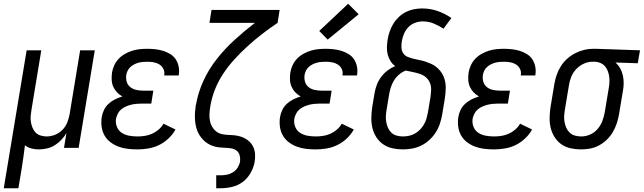

<svg xmlns="http://www.w3.org/2000/svg" viewBox="-56 -788 3430 1023"><path d="M-36 215 86 -520H164L112 -205Q109 -188 107.5 -171.5Q106 -155 108.5 -139Q111 -123 117 -108Q123 -93 133.5 -82Q144 -71 160 -66Q176 -61 193 -61Q215 -61 237.5 -70Q260 -79 277 -96.5Q294 -114 302.5 -136Q311 -158 315 -180L371 -520H449L363 0H285L298 -79Q287 -60 271 -43Q255 -26 235.5 -14Q216 -2 194 3Q172 8 151 8Q130 8 111 3Q92 -2 77 -14Q73 16 69 46.5Q65 77 60 107L42 215Z M676 8Q650 8 624.5 5Q599 2 576 -6.5Q553 -15 533 -30Q513 -45 501 -66Q489 -87 485.5 -112.5Q482 -138 486 -164Q489 -183 498 -202Q507 -221 523 -235.5Q539 -250 557.5 -259Q576 -268 596 -274Q580 -283 567.5 -296Q555 -309 547.5 -326Q540 -343 539 -362.5Q538 -382 541 -402Q544 -421 553 -440.5Q562 -460 577 -475.5Q592 -491 611 -501.5Q630 -512 649.5 -518Q669 -524 689.5 -526Q710 -528 729 -528Q751 -528 772.5 -525.5Q794 -523 813.5 -517Q833 -511 851 -500Q869 -489 880 -472.5Q891 -456 895.5 -435Q900 -414 897 -392L896 -386H819V-389Q822 -406 814.5 -421Q807 -436 793.5 -444.5Q780 -453 763.5 -456Q747 -459 730 -459Q718 -459 706 -458Q694 -457 682.5 -454Q671 -451 660 -445.5Q649 -440 639.5 -431.5Q630 -423 624.5 -412Q619 -401 617 -390Q614 -371 619 -353Q624 -335 638 -324Q652 -313 670 -309Q688 -305 707 -305H761L750 -236H696Q682 -236 668 -234.5Q654 -233 640.5 -229.5Q627 -226 613.5 -220Q600 -214 589 -204.5Q578 -195 571.5 -182Q565 -169 562 -155Q559 -132 567 -112Q575 -92 592.5 -80.5Q610 -69 632 -65Q654 -61 677 -61Q696 -61 715.5 -64Q735 -67 753.5 -75Q772 -83 788.5 -97Q805 -111 815 -129L879 -98Q865 -72 841.5 -50Q818 -28 791 -15Q764 -2 734.5 3Q705 8 676 8Z M1096 215V146H1121Q1137 146 1154 142.5Q1171 139 1186 129.5Q1201 120 1210.5 104.5Q1220 89 1223 73Q1225 56 1221 40Q1217 24 1204.5 14.5Q1192 5 1175.5 2.5Q1159 0 1142.5 -0.5Q1126 -1 1109.5 -3Q1093 -5 1077.5 -10.5Q1062 -16 1049 -24.5Q1036 -33 1025.5 -44Q1015 -55 1006.5 -68.5Q998 -82 993 -97Q988 -112 985.5 -128Q983 -144 982.5 -160.5Q982 -177 983.5 -194Q985 -211 987 -228L988 -229Q999 -294 1027.5 -356.5Q1056 -419 1099 -473.5Q1142 -528 1194 -575.5Q1246 -623 1302 -666H1060L1071 -735H1434L1423 -666Q1381 -638 1341.5 -607.5Q1302 -577 1265 -543.5Q1228 -510 1194.5 -473.5Q1161 -437 1133.5 -395.5Q1106 -354 1088.5 -309Q1071 -264 1064 -218Q1061 -199 1060 -179.5Q1059 -160 1063 -142Q1067 -124 1077 -108.5Q1087 -93 1102 -83.5Q1117 -74 1136 -71.5Q1155 -69 1174.5 -68.5Q1194 -68 1212.5 -64Q1231 -60 1247 -52Q1263 -44 1275.5 -31Q1288 -18 1295 -1.5Q1302 15 1303 34.5Q1304 54 1301 73Q1296 103 1280 132Q1264 161 1238.5 180.5Q1213 200 1181.5 207.5Q1150 215 1120 215Z M1626 8Q1600 8 1574.5 5Q1549 2 1526 -6.5Q1503 -15 1483 -30Q1463 -45 1451 -66Q1439 -87 1435.5 -112.5Q1432 -138 1436 -164Q1439 -183 1448 -202Q1457 -221 1473 -235.5Q1489 -250 1507.5 -259Q1526 -268 1546 -274Q1530 -283 1517.5 -296Q1505 -309 1497.5 -326Q1490 -343 1489 -362.5Q1488 -382 1491 -402Q1494 -421 1503 -440.5Q1512 -460 1527 -475.5Q1542 -491 1561 -501.5Q1580 -512 1599.5 -518Q1619 -524 1639.5 -526Q1660 -528 1679 -528Q1701 -528 1722.5 -525.5Q1744 -523 1763.5 -517Q1783 -511 1801 -500Q1819 -489 1830 -472.5Q1841 -456 1845.5 -435Q1850 -414 1847 -392L1846 -386H1769V-389Q1772 -406 1764.5 -421Q1757 -436 1743.5 -444.5Q1730 -453 1713.5 -456Q1697 -459 1680 -459Q1668 -459 1656 -458Q1644 -457 1632.5 -454Q1621 -451 1610 -445.5Q1599 -440 1589.5 -431.5Q1580 -423 1574.5 -412Q1569 -401 1567 -390Q1564 -371 1569 -353Q1574 -335 1588 -324Q1602 -313 1620 -309Q1638 -305 1657 -305H1711L1700 -236H1646Q1632 -236 1618 -234.5Q1604 -233 1590.5 -229.5Q1577 -226 1563.5 -220Q1550 -214 1539 -204.5Q1528 -195 1521.5 -182Q1515 -169 1512 -155Q1509 -132 1517 -112Q1525 -92 1542.5 -80.5Q1560 -69 1582 -65Q1604 -61 1627 -61Q1646 -61 1665.5 -64Q1685 -67 1703.5 -75Q1722 -83 1738.5 -97Q1755 -111 1765 -129L1829 -98Q1815 -72 1791.5 -50Q1768 -28 1741 -15Q1714 -2 1684.5 3Q1655 8 1626 8ZM1690 -577 1645 -623 1799 -768 1855 -712Z M2091 8Q2062 8 2035 2Q2008 -4 1986 -19Q1964 -34 1949.5 -56.5Q1935 -79 1928.5 -105Q1922 -131 1922.5 -159.5Q1923 -188 1927 -216L1940 -294Q1944 -316 1952.5 -338Q1961 -360 1975.5 -379Q1990 -398 2009 -412.5Q2028 -427 2050 -436Q2035 -446 2025 -462Q2015 -478 2010 -496.5Q2005 -515 2005.5 -535Q2006 -555 2009 -575Q2012 -596 2019.5 -618Q2027 -640 2038.5 -659.5Q2050 -679 2067.5 -696Q2085 -713 2105.5 -723.5Q2126 -734 2148.5 -738.5Q2171 -743 2193 -743Q2237 -743 2276.5 -729Q2316 -715 2349 -692L2307 -635Q2283 -651 2255.5 -662.5Q2228 -674 2196 -674Q2176 -674 2155.5 -666.5Q2135 -659 2120 -643.5Q2105 -628 2096.5 -608Q2088 -588 2085 -568Q2082 -551 2083 -534Q2084 -517 2092.5 -504Q2101 -491 2116 -485Q2131 -479 2147 -475Q2163 -471 2179 -468Q2195 -465 2210 -460Q2225 -455 2240 -448.5Q2255 -442 2267 -432.5Q2279 -423 2289 -411Q2299 -399 2305.5 -385Q2312 -371 2315.5 -355Q2319 -339 2319 -322.5Q2319 -306 2317.5 -289.5Q2316 -273 2313 -256L2300 -178Q2296 -154 2288 -129.5Q2280 -105 2266 -83Q2252 -61 2232 -42.5Q2212 -24 2188.5 -12.5Q2165 -1 2140 3.5Q2115 8 2091 8ZM2091 -61Q2107 -61 2123.5 -64.5Q2140 -68 2155 -76.5Q2170 -85 2182.5 -98Q2195 -111 2203.5 -126Q2212 -141 2216.5 -157Q2221 -173 2224 -189L2237 -267Q2240 -287 2241 -307.5Q2242 -328 2235 -345.5Q2228 -363 2214 -375.5Q2200 -388 2182 -394Q2164 -400 2144.5 -404Q2125 -408 2106 -412Q2087 -405 2070.5 -391Q2054 -377 2043 -359Q2032 -341 2026 -321.5Q2020 -302 2017 -283L2004 -205Q2001 -188 2000 -171Q1999 -154 2002 -137.5Q2005 -121 2011.5 -106.5Q2018 -92 2029.5 -81Q2041 -70 2057.5 -65.5Q2074 -61 2091 -61Z M2576 8Q2550 8 2524.5 5Q2499 2 2476 -6.5Q2453 -15 2433 -30Q2413 -45 2401 -66Q2389 -87 2385.5 -112.5Q2382 -138 2386 -164Q2389 -183 2398 -202Q2407 -221 2423 -235.5Q2439 -250 2457.5 -259Q2476 -268 2496 -274Q2480 -283 2467.5 -296Q2455 -309 2447.5 -326Q2440 -343 2439 -362.5Q2438 -382 2441 -402Q2444 -421 2453 -440.5Q2462 -460 2477 -475.5Q2492 -491 2511 -501.5Q2530 -512 2549.5 -518Q2569 -524 2589.5 -526Q2610 -528 2629 -528Q2651 -528 2672.5 -525.5Q2694 -523 2713.5 -517Q2733 -511 2751 -500Q2769 -489 2780 -472.5Q2791 -456 2795.5 -435Q2800 -414 2797 -392L2796 -386H2719V-389Q2722 -406 2714.5 -421Q2707 -436 2693.5 -444.5Q2680 -453 2663.5 -456Q2647 -459 2630 -459Q2618 -459 2606 -458Q2594 -457 2582.5 -454Q2571 -451 2560 -445.5Q2549 -440 2539.5 -431.5Q2530 -423 2524.5 -412Q2519 -401 2517 -390Q2514 -371 2519 -353Q2524 -335 2538 -324Q2552 -313 2570 -309Q2588 -305 2607 -305H2661L2650 -236H2596Q2582 -236 2568 -234.5Q2554 -233 2540.5 -229.5Q2527 -226 2513.5 -220Q2500 -214 2489 -204.5Q2478 -195 2471.5 -182Q2465 -169 2462 -155Q2459 -132 2467 -112Q2475 -92 2492.5 -80.5Q2510 -69 2532 -65Q2554 -61 2577 -61Q2596 -61 2615.5 -64Q2635 -67 2653.5 -75Q2672 -83 2688.5 -97Q2705 -111 2715 -129L2779 -98Q2765 -72 2741.5 -50Q2718 -28 2691 -15Q2664 -2 2634.5 3Q2605 8 2576 8Z M3040 8Q3011 8 2984 2Q2957 -4 2935.5 -19Q2914 -34 2899.5 -56.5Q2885 -79 2878.5 -105Q2872 -131 2872.5 -159.5Q2873 -188 2877 -216L2898 -342Q2902 -366 2910.5 -390Q2919 -414 2932.5 -435.5Q2946 -457 2965.5 -474.5Q2985 -492 3008 -504Q3031 -516 3055.5 -522Q3080 -528 3104 -528H3119L3354 -520L3342 -451L3223 -455Q3238 -442 3248 -424.5Q3258 -407 3262.5 -387Q3267 -367 3267 -346Q3267 -325 3263 -304L3242 -178Q3238 -154 3230 -130Q3222 -106 3209 -84Q3196 -62 3177.5 -44Q3159 -26 3136 -13.5Q3113 -1 3088.5 3.5Q3064 8 3040 8ZM3041 -61Q3065 -61 3088 -71Q3111 -81 3127.5 -100Q3144 -119 3153 -142.5Q3162 -166 3166 -189L3187 -315Q3190 -331 3191 -347Q3192 -363 3190 -378.5Q3188 -394 3183 -408Q3178 -422 3168.5 -433.5Q3159 -445 3145.5 -451.5Q3132 -458 3116 -459H3100Q3076 -459 3053 -448Q3030 -437 3013 -418.5Q2996 -400 2987 -377Q2978 -354 2975 -331L2954 -205Q2951 -188 2950 -171Q2949 -154 2952 -137.5Q2955 -121 2961.5 -106.5Q2968 -92 2979.5 -81Q2991 -70 3007.5 -65.5Q3024 -61 3041 -61Z"/></svg>

Font: Iosevka QP
Style: Italic
Weight: 400
Italic angle: -9°
Designer: Belleve Invis
Foundry: Belleve Invis
Version: Version 20.0.0; ttfautohint (v1.8.4)